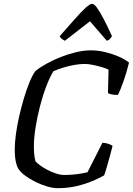

<svg xmlns="http://www.w3.org/2000/svg" viewBox="-20 -983 694 1003"><path d="M281 0Q256 0 224.5 -9.5Q193 -19 163 -34Q133 -49 110 -66.5Q87 -84 76 -101Q67 -116 62 -141.5Q57 -167 57 -202Q57 -236 63 -281Q69 -326 80 -374.5Q91 -423 104.5 -468.5Q118 -514 133.5 -552Q149 -590 165 -612Q190 -632 224.5 -651Q259 -670 298.5 -685.5Q338 -701 378 -710.5Q418 -720 455 -720Q493 -720 531 -710.5Q569 -701 602 -686.5Q635 -672 654 -656Q641 -603 624.5 -556.5Q608 -510 596 -487Q577 -487 563 -490Q549 -493 544 -497L547 -619Q537 -625 513.5 -632Q490 -639 465 -644Q440 -649 423 -649Q399 -649 369.5 -644Q340 -639 311 -630Q282 -621 259 -611Q240 -580 221.5 -531.5Q203 -483 188.5 -426.5Q174 -370 165.5 -315.5Q157 -261 157 -217Q157 -195 159 -175.5Q161 -156 165 -141Q172 -132 189 -119.5Q206 -107 228 -95.5Q250 -84 273 -76.5Q296 -69 315 -69Q338 -69 361.5 -71Q385 -73 405 -76.5Q425 -80 437 -83L515 -237Q531 -237 546.5 -231.5Q562 -226 568 -221Q563 -200 555 -171Q547 -142 539 -114Q531 -86 524 -67Q502 -54 466 -38.5Q430 -23 383 -11.5Q336 0 281 0ZM319 -770Q309 -775 301.5 -781Q294 -787 292 -794Q337 -845 370.5 -883Q404 -921 427 -942Q450 -963 461 -963Q472 -963 487 -942Q502 -921 522 -883Q542 -845 565 -794Q561 -788 555 -780.5Q549 -773 538 -770L450 -872Z"/></svg>

Font: Texturina Medium 12pt
Style: Italic
Weight: 400
Italic angle: -11°
Version: Version 1.002